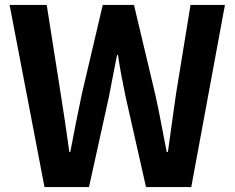

<svg xmlns="http://www.w3.org/2000/svg" viewBox="-20 -761 955 781"><path d="M161 0 19 -741H170L227 -379Q236 -321 245 -262Q254 -203 262 -143H266Q277 -203 289 -262Q301 -321 313 -379L398 -741H525L611 -379Q624 -322 635 -262.5Q646 -203 658 -143H663Q671 -203 679.5 -262Q688 -321 696 -379L755 -741H895L758 0H574L491 -367Q482 -410 474 -452.5Q466 -495 460 -537H456Q448 -495 439.5 -452.5Q431 -410 423 -367L342 0Z"/></svg>

Font: Source Han Sans TC
Style: Bold
Weight: 700
Designer: Ryoko NISHIZUKA Ë•øÂ°öÊ∂ºÂ≠ê (kana, bopomofo & ideographs); Paul D. Hunt (Latin, Greek & Cyrillic); Sandoll Communicatio
Foundry: Adobe
Version: Version 2.004;hotconv 1.0.118;makeotfexe 2.5.65603